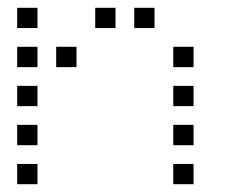

<svg xmlns="http://www.w3.org/2000/svg" viewBox="-20 -496 640 492"><path d="M25 -476Q24 -476 24 -476Q24 -476 24 -475V-425Q24 -424 24 -424Q24 -424 25 -424H75Q76 -424 76 -424Q76 -424 76 -425V-475Q76 -476 76 -476Q76 -476 75 -476ZM225 -476Q224 -476 224 -476Q224 -476 224 -475V-425Q224 -424 224 -424Q224 -424 225 -424H275Q276 -424 276 -424Q276 -424 276 -425V-475Q276 -476 276 -476Q276 -476 275 -476ZM325 -476Q324 -476 324 -476Q324 -476 324 -475V-425Q324 -424 324 -424Q324 -424 325 -424H375Q376 -424 376 -424Q376 -424 376 -425V-475Q376 -476 376 -476Q376 -476 375 -476ZM25 -376Q24 -376 24 -376Q24 -376 24 -375V-325Q24 -324 24 -324Q24 -324 25 -324H75Q76 -324 76 -324Q76 -324 76 -325V-375Q76 -376 76 -376Q76 -376 75 -376ZM125 -376Q124 -376 124 -376Q124 -376 124 -375V-325Q124 -324 124 -324Q124 -324 125 -324H175Q176 -324 176 -324Q176 -324 176 -325V-375Q176 -376 176 -376Q176 -376 175 -376ZM425 -376Q424 -376 424 -376Q424 -376 424 -375V-325Q424 -324 424 -324Q424 -324 425 -324H475Q476 -324 476 -324Q476 -324 476 -325V-375Q476 -376 476 -376Q476 -376 475 -376ZM25 -276Q24 -276 24 -276Q24 -276 24 -275V-225Q24 -224 24 -224Q24 -224 25 -224H75Q76 -224 76 -224Q76 -224 76 -225V-275Q76 -276 76 -276Q76 -276 75 -276ZM425 -276Q424 -276 424 -276Q424 -276 424 -275V-225Q424 -224 424 -224Q424 -224 425 -224H475Q476 -224 476 -224Q476 -224 476 -225V-275Q476 -276 476 -276Q476 -276 475 -276ZM25 -176Q24 -176 24 -176Q24 -176 24 -175V-125Q24 -124 24 -124Q24 -124 25 -124H75Q76 -124 76 -124Q76 -124 76 -125V-175Q76 -176 76 -176Q76 -176 75 -176ZM425 -176Q424 -176 424 -176Q424 -176 424 -175V-125Q424 -124 424 -124Q424 -124 425 -124H475Q476 -124 476 -124Q476 -124 476 -125V-175Q476 -176 476 -176Q476 -176 475 -176ZM25 -76Q24 -76 24 -76Q24 -76 24 -75V-25Q24 -24 24 -24Q24 -24 25 -24H75Q76 -24 76 -24Q76 -24 76 -25V-75Q76 -76 76 -76Q76 -76 75 -76ZM425 -76Q424 -76 424 -76Q424 -76 424 -75V-25Q424 -24 424 -24Q424 -24 425 -24H475Q476 -24 476 -24Q476 -24 476 -25V-75Q476 -76 476 -76Q476 -76 475 -76Z"/></svg>

Font: Doto
Style: Regular
Weight: 400
Monospace: yes
Version: Version 1.000